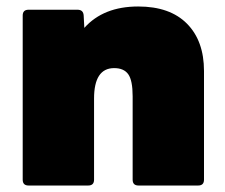

<svg xmlns="http://www.w3.org/2000/svg" viewBox="-20 -572 695 592"><path d="M68 0Q50 0 50 -18V-524Q50 -542 68 -542H219Q237 -542 238 -524L240 -486Q299 -552 406 -552Q504 -552 556.5 -499Q609 -446 609 -353V-18Q609 0 591 0H407Q389 0 389 -18V-275Q389 -324 375.5 -343Q362 -362 332 -362Q270 -362 270 -268V-18Q270 0 252 0Z"/></svg>

Font: LINE Seed Sans App Heavy
Style: Regular
Weight: 900
Designer: LINE VX Design & Dalton Maag Ltd & Sandoll Inc
Foundry: Dalton Maag Ltd
Version: Version 1.003